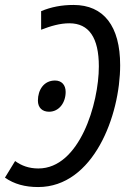

<svg xmlns="http://www.w3.org/2000/svg" viewBox="-47 -744 513 775"><path d="M250 -724C202 -724 160 -716 119 -699V-624C158 -639 195 -650 233 -650C312 -650 352 -592 352 -476C352 -326 274 -64 108 -64C70 -64 40 -75 14 -94L-27 -27C10 -1 54 11 107 11C330 11 438 -277 438 -481C438 -638 372 -724 250 -724ZM151 -293C191 -293 218 -329 218 -373C218 -402 201 -419 175 -419C130 -419 106 -381 106 -338C106 -309 124 -293 151 -293Z"/></svg>

Font: Noto Sans Condensed
Style: Italic
Weight: 400
Width: 3
Italic angle: -12°
Designer: Monotype Design Team
Foundry: Monotype Imaging Inc.
Version: Version 2.013